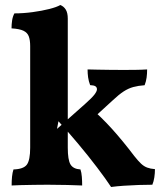

<svg xmlns="http://www.w3.org/2000/svg" viewBox="-20 -737 655 766"><path d="M26.4 3Q26.4 -16 28 -32.3Q29.6 -48.6 33.8 -61Q73.8 -62.2 87.1 -80.1Q100.4 -98 100.4 -148V-553.4Q100.4 -576.4 95 -591.5Q89.6 -606.6 73.6 -614.3Q57.6 -622 26 -623.8Q26 -639.6 28.3 -655.2Q30.6 -670.8 37.4 -683.6Q72.8 -683.6 109.9 -688.6Q147 -693.6 176.6 -701.1Q206.2 -708.6 220.6 -717Q234.4 -711.6 242.4 -698.7Q250.4 -685.8 250.4 -662.6V-148Q250.4 -99.2 261.2 -81Q272 -62.8 301 -61Q305.2 -48.6 306.5 -31.7Q307.8 -14.8 307.8 3Q286 2 248 1Q210 0 170.2 0Q144 0 115.7 0.5Q87.4 1 63.7 1.5Q40 2 26.4 3ZM423.2 9Q402.6 -22.4 367.4 -68.8Q332.2 -115.2 291.3 -164Q250.4 -212.8 213.2 -253.2L207.4 -222.8L319.6 -322.4Q347 -346.8 356.9 -359.8Q366.8 -372.8 366.8 -380.8Q366.8 -388.8 360.6 -392.8Q354.4 -396.8 339.6 -397.4Q333.6 -413.4 331.5 -428.5Q329.4 -443.6 329.4 -460Q345 -459.6 369.1 -459.1Q393.2 -458.6 420.6 -458.3Q448 -458 473 -458Q496.6 -458 520.7 -458.3Q544.8 -458.6 567 -460Q567 -442.8 564.9 -427.4Q562.8 -412 557 -397Q531.6 -395.2 511.8 -389.8Q492 -384.4 473 -372Q454 -359.6 429.6 -336.6L347.2 -261.2L335.6 -311.8Q385 -269.2 427.5 -222Q470 -174.8 515.8 -114.4Q531 -95.2 542.5 -84.3Q554 -73.4 567 -68.5Q580 -63.6 598.2 -62.2Q598.2 -45.8 595.7 -29.3Q593.2 -12.8 587.8 0Q563.2 0 533.2 1Q503.2 2 474.2 4Q445.2 6 423.2 9Z"/></svg>

Font: Vollkorn
Style: Regular
Weight: 400
Designer: Friedrich Althausen
Foundry: Friedrich Althausen
Version: Version 4.104